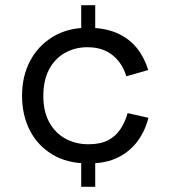

<svg xmlns="http://www.w3.org/2000/svg" viewBox="-20 -631 705 740"><path d="M321 -1Q239 -1 182 -35.5Q125 -70 95 -128.5Q65 -187 65 -262Q65 -338 96.5 -397Q128 -456 185 -490Q242 -524 318 -524Q383 -524 429.5 -504Q476 -484 506 -447.5Q536 -411 551 -361L467 -337Q451 -389 413 -419Q375 -449 317 -449Q269 -449 230 -427Q191 -405 169 -363Q147 -321 147 -261Q147 -202 169.5 -160.5Q192 -119 231.5 -97Q271 -75 321 -75Q367 -75 396.5 -90.5Q426 -106 444 -133Q462 -160 472 -195L552 -177Q540 -128 511 -88Q482 -48 435.5 -24.5Q389 -1 321 -1ZM293 89V-56H347V89ZM293 -466V-611H347V-466Z"/></svg>

Font: Parkinsans
Style: Regular
Weight: 400
Designer: Red Stone, Indian Type Foundry
Foundry: Indian Type Foundry
Version: Version 1.000